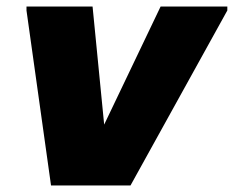

<svg xmlns="http://www.w3.org/2000/svg" viewBox="-20 -567 715 587"><path d="M61 -535V-547H263L308 -89L264 -114L471 -547H675V-535L379 0H136Z"/></svg>

Font: Kufam ExtraBold
Style: Italic
Weight: 800
Italic angle: -11°
Designer: Artur Schmal
Foundry: Original Type
Version: Version 1.301; ttfautohint (v1.8.3)